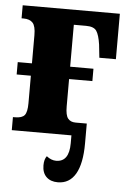

<svg xmlns="http://www.w3.org/2000/svg" viewBox="-53 -576 561 821"><g transform="rotate(5 227.5 -165.5)"><path d="M428 -536V-341H357L351 -397Q345 -438 333.5 -455Q322 -472 289 -472H236V-292H336V-239H236V-121Q236 -84 247 -70Q258 -56 280 -56H328V29Q328 116 302 160.5Q276 205 226 205Q195 205 177 187.5Q159 170 159 138Q159 112 170 98Q190 114 211 114Q267 114 267 34V0H11V-56H20Q50 -56 61 -69.5Q72 -83 72 -121V-239H11V-292H72V-413Q72 -452 59 -466Q46 -480 20 -480H11V-536Z"/></g></svg>

Font: Noto Serif CondBlack
Style: Regular
Weight: 900
Width: 3
Designer: Monotype Design Team
Foundry: Monotype Imaging Inc.
Version: Version 1.001